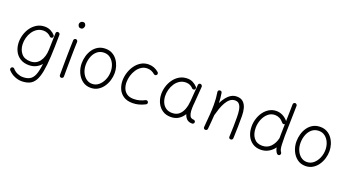

<svg xmlns="http://www.w3.org/2000/svg" viewBox="-63 -1476 4458 2454"><g transform="rotate(20 2166.5 -249.0)"><path d="M283.7 -34.7Q362.8 -34.7 408.4 -96.2Q454.1 -157.7 457 -257.3L463.4 -484.9Q463.9 -493.7 469.2 -499.5Q476.6 -509.3 488.3 -508.8Q491.2 -508.8 494.1 -507.8Q497.6 -507.3 501 -505.4Q517.6 -498 517.6 -481.9V-481Q517.6 -480 517.6 -478V-476.1Q516.1 -306.2 509.8 -183.3Q503.4 -60.5 487.8 21.7Q472.2 104 444.1 152.3Q416 200.7 371.3 221.2Q326.7 241.7 262.2 241.7Q216.8 241.7 168 220.9Q119.1 200.2 82.5 160.2Q75.2 151.9 75.4 140.4Q75.7 128.9 83.5 121.6Q91.8 113.3 103.8 113.8Q115.7 114.3 122.1 122.6Q150.4 155.3 188 171.1Q225.6 187 260.7 187Q318.8 187 356.4 165.3Q394 143.6 415.5 89.8Q437 36.1 447.8 -60.1Q418 -23.9 376 -3.4Q334 17.1 281.2 17.1Q211.9 17.1 163.6 -13.2Q115.2 -43.5 89.6 -94.2Q64 -145 61.5 -206.5Q59.6 -261.7 75.7 -316.4Q91.8 -371.1 124.3 -416.3Q156.7 -461.4 203.6 -488.8Q250.5 -516.1 309.6 -516.1Q353 -516.1 388.2 -498.5Q423.3 -481 448.7 -452.6Q456.1 -444.3 454.8 -432.9Q453.6 -421.4 444.8 -415Q436 -408.7 424.6 -410.9Q413.1 -413.1 406.7 -421.9Q391.6 -438 366.5 -450Q341.3 -461.9 309.6 -461.9Q262.7 -461.9 226.1 -439.2Q189.5 -416.5 164.3 -379.2Q139.2 -341.8 127 -296.6Q114.7 -251.5 116.7 -206.1Q119.6 -133.8 160.4 -84.2Q201.2 -34.7 283.7 -34.7Z M703.1 -694.8Q703.1 -711.9 715.8 -725.3Q728.5 -738.8 748 -738.8Q769.5 -738.8 778.6 -724.1Q787.6 -709.5 787.6 -698.2Q787.6 -681.6 776.6 -666.5Q765.6 -651.4 745.6 -651.4Q721.7 -651.4 712.4 -667.5Q703.1 -683.6 703.1 -694.8ZM735.4 -501.5Q746.6 -501 754.2 -492.4Q761.7 -483.9 761.2 -472.7Q759.8 -438.5 758.5 -390.1Q757.3 -341.8 756.6 -286.9Q755.9 -231.9 755.4 -177.7Q754.9 -123.5 754.6 -77.1Q754.4 -30.8 754.4 0Q754.4 11.2 746.1 19Q737.8 26.9 726.6 26.9Q715.3 26.9 707.5 19Q699.7 11.2 699.7 0Q699.7 -30.8 700 -77.4Q700.2 -124 700.7 -178.2Q701.2 -232.4 702.1 -287.6Q703.1 -342.8 704.3 -391.8Q705.6 -440.9 707 -475.6Q707.5 -486.8 715.8 -494.4Q724.1 -502 735.4 -501.5Z M1135.3 -516.1Q1188 -516.1 1228 -493.9Q1268.1 -471.7 1294.9 -434.6Q1321.8 -397.5 1335.4 -352.8Q1349.1 -308.1 1349.1 -262.7Q1349.1 -212.4 1334 -162.6Q1318.8 -112.8 1289.8 -71.5Q1260.7 -30.3 1218.5 -5.4Q1176.3 19.5 1122.1 19.5Q1055.7 19.5 1008.1 -17.6Q960.4 -54.7 934.8 -113.5Q909.2 -172.4 909.2 -237.3Q909.2 -287.6 923.1 -336.9Q937 -386.2 965.1 -426.8Q993.2 -467.3 1035.6 -491.7Q1078.1 -516.1 1135.3 -516.1ZM1135.3 -461.9Q1081.1 -461.9 1042.7 -430.9Q1004.4 -399.9 984.4 -348.6Q964.4 -297.4 964.4 -237.3Q964.4 -181.2 984.9 -135.3Q1005.4 -89.4 1041 -62Q1076.7 -34.7 1122.1 -34.7Q1172.4 -34.7 1211.2 -67.1Q1250 -99.6 1272.5 -151.6Q1294.9 -203.6 1294.9 -262.7Q1294.9 -314.9 1275.4 -360.4Q1255.9 -405.8 1220.2 -433.8Q1184.6 -461.9 1135.3 -461.9Z M1862.3 -425.3Q1855.5 -417 1844 -416Q1832.5 -415 1824.2 -422.4Q1802.7 -440.9 1777.8 -451.4Q1752.9 -461.9 1722.7 -461.9Q1678.7 -461.9 1643.3 -439.5Q1607.9 -417 1582.8 -379.4Q1557.6 -341.8 1543.9 -296.6Q1530.3 -251.5 1530.3 -206.1Q1530.3 -160.6 1545.9 -121.6Q1561.5 -82.5 1596.2 -58.6Q1630.9 -34.7 1688 -34.7Q1731.4 -34.7 1769.8 -45.7Q1808.1 -56.6 1840.8 -74.7Q1851.1 -78.6 1861.6 -73.5Q1872.1 -68.4 1875.5 -58.1Q1879.4 -47.4 1874.3 -37.4Q1869.1 -27.3 1858.9 -23.4Q1820.3 -3.9 1779.8 7.8Q1739.3 19.5 1691.4 19.5Q1616.2 19.5 1568.4 -12.5Q1520.5 -44.4 1497.8 -96.4Q1475.1 -148.4 1475.1 -208.5Q1475.1 -262.7 1492.2 -317.1Q1509.3 -371.6 1541.5 -416.7Q1573.7 -461.9 1619.4 -489Q1665 -516.1 1721.7 -516.1Q1762.2 -516.1 1796.6 -502.2Q1831.1 -488.3 1859.4 -463.4Q1867.7 -456.5 1868.7 -445.1Q1869.6 -433.6 1862.3 -425.3Z M2210.9 -34.7Q2268.6 -34.7 2304.4 -65.4Q2340.3 -96.2 2358.9 -146.7Q2377.4 -197.3 2381.8 -257.3L2398.9 -484.9Q2399.9 -496.1 2408.4 -502.9Q2417 -509.8 2427.7 -508.3Q2439 -506.8 2446.8 -497.8Q2454.6 -488.8 2453.6 -478L2436.5 -250Q2435.5 -235.4 2433.6 -221.2Q2432.1 -201.7 2431.9 -181.4Q2431.6 -161.1 2432.6 -143.1Q2435.1 -105 2448.2 -77.4Q2461.4 -49.8 2504.4 -47.9Q2512.2 -45.9 2518.6 -40Q2524.9 -34.2 2525.4 -22Q2525.4 -10.7 2517.3 -2.9Q2509.3 4.9 2498 4.9Q2450.2 4.9 2424.6 -20.3Q2398.9 -45.4 2388.2 -83.5Q2360.8 -37.1 2316.9 -8.8Q2272.9 19.5 2210.9 19.5Q2146.5 19.5 2099.9 -11.2Q2053.2 -42 2027.6 -93.5Q2002 -145 1999.5 -206.5Q1997.6 -261.2 2013.7 -315.9Q2029.8 -370.6 2062 -416Q2094.2 -461.4 2141.1 -488.8Q2188 -516.1 2247.6 -516.1Q2291.5 -516.1 2325.2 -498.3Q2358.9 -480.5 2384.3 -452.6Q2391.6 -443.8 2390.4 -432.6Q2389.2 -421.4 2380.9 -415Q2372.1 -408.7 2360.6 -410.6Q2349.1 -412.6 2342.3 -421.9Q2327.1 -438.5 2303.2 -450.2Q2279.3 -461.9 2248 -461.9Q2200.7 -461.9 2164.1 -439.2Q2127.4 -416.5 2102.5 -378.9Q2077.6 -341.3 2065.4 -296.1Q2053.2 -251 2054.7 -206.1Q2057.1 -158.2 2075.4 -119.1Q2093.8 -80.1 2127.9 -57.4Q2162.1 -34.7 2210.9 -34.7Z M2658.7 -6.8Q2668.5 -111.3 2673.3 -185.1Q2678.2 -258.8 2678.2 -315.9Q2678.2 -363.8 2675 -403.8Q2671.9 -443.8 2665 -484.4Q2663.1 -497.1 2669.4 -504.6Q2675.8 -512.2 2685.1 -514.6Q2695.8 -517.1 2706.3 -512Q2716.8 -506.8 2718.8 -493.2Q2724.1 -460 2727.5 -427.2Q2731 -394.5 2731.9 -358.9Q2752.9 -401.9 2780.3 -437.3Q2807.6 -472.7 2842.5 -494.1Q2877.4 -515.6 2920.9 -515.6Q2975.6 -515.6 3007.1 -486.3Q3038.6 -457 3051.8 -409.2Q3064.9 -361.3 3064.9 -306.2Q3064.9 -231 3064 -156Q3063 -81.1 3059.1 0.5Q3058.6 10.7 3051.3 18.8Q3043.9 26.9 3031.2 26.9Q3018.1 26.9 3011 18.8Q3003.9 10.7 3004.4 0Q3008.3 -73.7 3009.3 -137.7Q3010.3 -201.7 3010.3 -266.6Q3010.3 -319.8 3003.2 -364Q2996.1 -408.2 2975.6 -434.8Q2955.1 -461.4 2915.5 -461.4Q2877 -461.4 2847.2 -437Q2817.4 -412.6 2795.2 -372.8Q2772.9 -333 2756.8 -285.9Q2740.7 -238.8 2729 -193.8L2728.5 -192.4Q2726.1 -151.9 2722.2 -104.7Q2718.3 -57.6 2712.9 -1.5Q2711.4 11.7 2702.1 17.6Q2692.9 23.4 2682.6 22.5Q2672.9 21.5 2665.3 14.2Q2657.7 6.8 2658.7 -6.8Z M3460 -515.1Q3502.9 -515.1 3543.2 -495.6Q3583.5 -476.1 3617.2 -436L3622.1 -665Q3622.1 -676.3 3630.1 -684.1Q3638.2 -691.9 3649.4 -691.9Q3660.6 -691.4 3668.5 -683.3Q3676.3 -675.3 3676.3 -664.1L3667 -249.5Q3667 -176.3 3669.2 -135Q3671.4 -93.8 3677.2 -73Q3683.1 -52.2 3693.4 -39.6Q3700.2 -30.8 3699 -19.3Q3697.8 -7.8 3689.5 -0.5Q3680.7 6.3 3669.2 5.1Q3657.7 3.9 3650.4 -4.9Q3626.5 -33.7 3619.1 -78.6Q3587.9 -34.7 3540.8 -7.6Q3493.7 19.5 3434.6 19.5Q3370.1 19.5 3323.2 -12Q3276.4 -43.5 3251.2 -98.1Q3226.1 -152.8 3226.1 -222.7Q3226.1 -276.9 3242.7 -328.9Q3259.3 -380.9 3290 -422.9Q3320.8 -464.8 3364 -490Q3407.2 -515.1 3460 -515.1ZM3281.2 -222.2Q3281.2 -138.2 3321.5 -86.4Q3361.8 -34.7 3435.5 -34.7Q3505.9 -34.7 3551.3 -82.5Q3596.7 -130.4 3612.3 -201.2L3612.8 -203.1Q3612.8 -213.4 3612.8 -225.3Q3612.8 -237.3 3612.8 -250L3616.2 -394Q3614.7 -393.1 3613.3 -392.1Q3604 -386.2 3592.5 -389.2Q3581.1 -392.1 3575.7 -401.4Q3550.8 -431.6 3521 -446.3Q3491.2 -460.9 3459.5 -460.9Q3405.8 -460.9 3365.7 -426.3Q3325.7 -391.6 3303.5 -336.9Q3281.2 -282.2 3281.2 -222.2Z M4056.2 -516.1Q4108.9 -516.1 4148.9 -493.9Q4189 -471.7 4215.8 -434.6Q4242.7 -397.5 4256.3 -352.8Q4270 -308.1 4270 -262.7Q4270 -212.4 4254.9 -162.6Q4239.7 -112.8 4210.7 -71.5Q4181.6 -30.3 4139.4 -5.4Q4097.2 19.5 4043 19.5Q3976.6 19.5 3929 -17.6Q3881.3 -54.7 3855.7 -113.5Q3830.1 -172.4 3830.1 -237.3Q3830.1 -287.6 3844 -336.9Q3857.9 -386.2 3886 -426.8Q3914.1 -467.3 3956.5 -491.7Q3999 -516.1 4056.2 -516.1ZM4056.2 -461.9Q4002 -461.9 3963.6 -430.9Q3925.3 -399.9 3905.3 -348.6Q3885.3 -297.4 3885.3 -237.3Q3885.3 -181.2 3905.8 -135.3Q3926.3 -89.4 3961.9 -62Q3997.6 -34.7 4043 -34.7Q4093.3 -34.7 4132.1 -67.1Q4170.9 -99.6 4193.4 -151.6Q4215.8 -203.6 4215.8 -262.7Q4215.8 -314.9 4196.3 -360.4Q4176.8 -405.8 4141.1 -433.8Q4105.5 -461.9 4056.2 -461.9Z"/></g></svg>

Font: Mikhak-DS1-FD Light
Style: Regular
Weight: 300
Designer: Amin Abedi
Version: Version 3.2